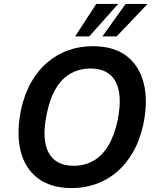

<svg xmlns="http://www.w3.org/2000/svg" viewBox="-20 -951 807 981"><path d="M347 10Q241 10 174.5 -39.5Q108 -89 85.5 -179Q63 -269 87 -389Q105 -471 140 -532Q175 -593 223.5 -633.5Q272 -674 330 -694.5Q388 -715 453 -715Q561 -715 626 -665.5Q691 -616 714 -527Q737 -438 713 -319Q695 -235 659.5 -173.5Q624 -112 576 -71.5Q528 -31 469.5 -10.5Q411 10 347 10ZM356 -104Q412 -104 456.5 -129Q501 -154 532.5 -205.5Q564 -257 581 -336Q607 -466 571 -533.5Q535 -601 442 -601Q388 -601 343 -576.5Q298 -552 267 -501.5Q236 -451 219 -370Q192 -240 228 -172Q264 -104 356 -104ZM364 -765 472 -931H584L436 -765ZM503 -765 622 -931H734L576 -765Z"/></svg>

Font: Nunito Sans 7pt SemiCondensed
Style: Bold Italic
Weight: 700
Width: 4
Italic angle: -9°
Designer: Vernon Adams
Foundry: Vernon Adams
Version: Version 3.101;gftools[0.9.27]